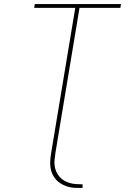

<svg xmlns="http://www.w3.org/2000/svg" viewBox="-20 -755 640 949"><path d="M388 174Q370 174 351.5 173.5Q333 173 316 168Q299 163 284 154.5Q269 146 257.5 133.5Q246 121 239 105.5Q232 90 229.5 72.5Q227 55 228.5 36.5Q230 18 233 0L352 -716H149L152 -735H578L575 -716H373L254 0Q252 16 250 32Q248 48 250 63.5Q252 79 258 93Q264 107 274 118.5Q284 130 297 137.5Q310 145 325 149.5Q340 154 356 155Q372 156 388 156Z"/></svg>

Font: Iosevka Curly ThExObl
Style: Regular
Weight: 100
Width: 7
Italic angle: -9°
Monospace: yes
Designer: Belleve Invis
Foundry: Belleve Invis
Version: Version 11.1.0; ttfautohint (v1.8.3)